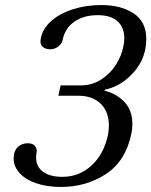

<svg xmlns="http://www.w3.org/2000/svg" viewBox="-20 -730 599 760"><path d="M34 -102Q34 -132 50 -147.5Q66 -163 90 -163Q109 -163 118 -152.5Q127 -142 125 -128Q123 -120 123 -106Q123 -70 150.5 -50Q178 -30 227 -30Q294 -30 343 -75.5Q392 -121 408 -199Q411 -217 411 -234Q411 -287 379 -319Q347 -351 290 -351H211L220 -392H299Q345 -392 381 -415.5Q417 -439 439 -474Q461 -509 468 -545Q472 -561 472 -579Q472 -621 445.5 -645.5Q419 -670 367 -670Q311 -670 274 -644Q237 -618 228 -572Q225 -557 211 -546Q197 -535 178 -535Q161 -535 150.5 -543.5Q140 -552 140 -568L142 -580Q149 -616 182 -646Q215 -676 267.5 -693Q320 -710 381 -710Q459 -710 509 -677Q559 -644 559 -576Q559 -555 555 -535Q544 -478 498.5 -432.5Q453 -387 395 -375L394 -371Q440 -360 472 -327Q504 -294 504 -239Q504 -218 500 -201Q478 -93 400 -41.5Q322 10 221 10Q166 10 123.5 -4.5Q81 -19 57.5 -45Q34 -71 34 -102Z"/></svg>

Font: Taviraj
Style: Italic
Weight: 400
Italic angle: -12°
Designer: Katatrad Team
Foundry: CadsonDemak
Version: Version 1.001